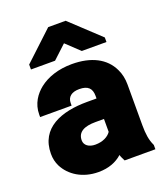

<svg xmlns="http://www.w3.org/2000/svg" viewBox="-139 -846 822 951"><g transform="rotate(-20 272.0 -370.0)"><path d="M25 -155C25 -131 30 -109 40 -89C69 -32 132 10 217 10C271 10 312 -7 342 -34C345 -23 352 -10 357 0H519V-22L518 -25C504 -54 499 -88 499 -134V-348C499 -379 493 -407 481 -431C448 -501 375 -538 274 -538C203 -538 144 -518 102 -485C68 -458 37 -416 37 -358V-345H203V-358C203 -391 226 -409 266 -409C312 -409 331 -389 331 -350V-336H281C146 -336 25 -292 25 -155ZM75 -582H202L273 -648L343 -582H473V-606L319 -750H227L75 -608ZM191 -166C191 -210 227 -228 286 -228H331V-160C317 -139 288 -123 248 -123C214 -123 191 -140 191 -166Z"/></g></svg>

Font: Asimov Pro
Style: Ult
Weight: 900
Designer: Google
Version: Version 2.000980; 2014